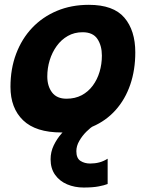

<svg xmlns="http://www.w3.org/2000/svg" viewBox="-20 -552 626 816"><path d="M437.5 122.5V230Q424 235.5 399.2 240.2Q374.5 245 335.5 245Q297.5 245 265.5 231.5Q233.5 218 214.2 191Q195 164 195 125Q195 93.5 208.5 65.5Q222 37.5 242.5 14.5Q263 -8.5 284.2 -24.5Q305.5 -40.5 320.5 -46L379.5 -19Q365 -10 347.2 7.5Q329.5 25 317 46.8Q304.5 68.5 304.5 90.5Q304.5 120.5 322 131.8Q339.5 143 363 143Q384 143 402 138.2Q420 133.5 437.5 122.5ZM241.5 11Q132 11 78.2 -40.8Q24.5 -92.5 24.5 -183Q24.5 -259.5 48.5 -323.2Q72.5 -387 116.5 -433.5Q160.5 -480 221.8 -505.8Q283 -531.5 357.5 -531.5Q462 -531.5 508.5 -477Q555 -422.5 555 -329.5Q555 -254.5 533.5 -192Q512 -129.5 471.2 -84Q430.5 -38.5 372.8 -13.8Q315 11 241.5 11ZM262.5 -132.5Q299 -132.5 327 -147.2Q355 -162 374.2 -188Q393.5 -214 403.2 -246.8Q413 -279.5 413 -315.5Q413 -358 394 -386.5Q375 -415 331 -415Q296 -415 268.2 -399.2Q240.5 -383.5 221 -356.5Q201.5 -329.5 191.2 -296Q181 -262.5 181 -227Q181 -186 201.2 -159.2Q221.5 -132.5 262.5 -132.5Z"/></svg>

Font: Grandstander Thin
Style: Bold Italic
Weight: 700
Italic angle: -15°
Version: Version 1.200